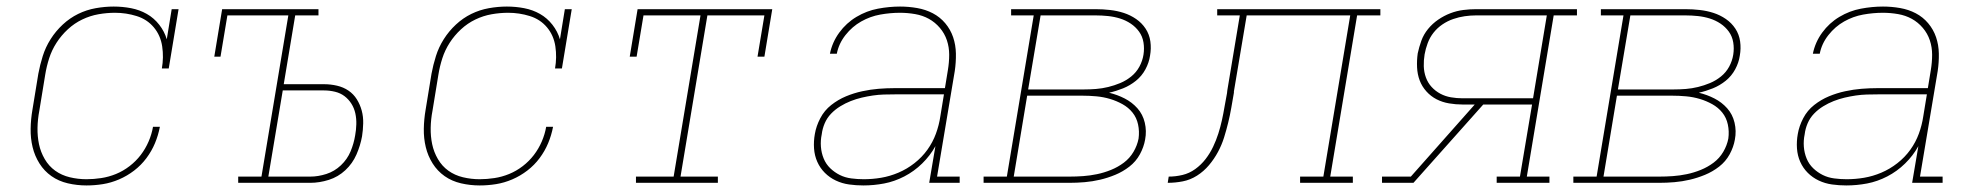

<svg xmlns="http://www.w3.org/2000/svg" viewBox="-20 -558 6040 586"><path d="M244 8Q215 8 187 1.5Q159 -5 137 -20.5Q115 -36 100.5 -59Q86 -82 79.5 -109Q73 -136 73.5 -165Q74 -194 79 -223L97 -333Q102 -360 110.5 -387Q119 -414 134.5 -438.5Q150 -463 171.5 -483Q193 -503 218.5 -515.5Q244 -528 272 -533Q300 -538 327 -538Q354 -538 380 -533Q406 -528 428 -515.5Q450 -503 466 -482.5Q482 -462 489 -438L504 -530H525L495 -349H474Q480 -383 475 -416.5Q470 -450 449.5 -474.5Q429 -499 397 -509Q365 -519 331 -519Q306 -519 280.5 -514.5Q255 -510 231 -498.5Q207 -487 187 -468.5Q167 -450 152.5 -427.5Q138 -405 130 -380Q122 -355 118 -330L100 -220Q95 -194 94.5 -168Q94 -142 99 -118Q104 -94 116.5 -72.5Q129 -51 148.5 -37Q168 -23 193 -17Q218 -11 244 -11Q266 -11 289 -14.5Q312 -18 334 -27Q356 -36 375.5 -51Q395 -66 409.5 -85Q424 -104 433.5 -126Q443 -148 447 -171H468Q463 -145 453 -121Q443 -97 427 -75.5Q411 -54 389.5 -37.5Q368 -21 343.5 -10.5Q319 0 294 4Q269 8 244 8Z M707 0V-19H778L860 -511H674L653 -385H634L658 -530H952V-511H881L846 -301H969Q989 -301 1008.5 -296.5Q1028 -292 1043.5 -281.5Q1059 -271 1069 -255Q1079 -239 1084 -220.5Q1089 -202 1088.5 -181.5Q1088 -161 1085 -142Q1080 -114 1068 -86.5Q1056 -59 1034 -38.5Q1012 -18 983.5 -9Q955 0 927 0ZM799 -19H927Q951 -19 976 -27Q1001 -35 1020.5 -53.5Q1040 -72 1050 -96Q1060 -120 1064 -145Q1067 -161 1067.5 -178.5Q1068 -196 1064.5 -212Q1061 -228 1052.5 -241.5Q1044 -255 1031.5 -264.5Q1019 -274 1002.5 -278Q986 -282 969 -282H843Z M1444 8Q1415 8 1387 1.5Q1359 -5 1337 -20.5Q1315 -36 1300.5 -59Q1286 -82 1279.5 -109Q1273 -136 1273.5 -165Q1274 -194 1279 -223L1297 -333Q1302 -360 1310.5 -387Q1319 -414 1334.5 -438.5Q1350 -463 1371.5 -483Q1393 -503 1418.5 -515.5Q1444 -528 1472 -533Q1500 -538 1527 -538Q1554 -538 1580 -533Q1606 -528 1628 -515.5Q1650 -503 1666 -482.5Q1682 -462 1689 -438L1704 -530H1725L1695 -349H1674Q1680 -383 1675 -416.5Q1670 -450 1649.5 -474.5Q1629 -499 1597 -509Q1565 -519 1531 -519Q1506 -519 1480.5 -514.5Q1455 -510 1431 -498.5Q1407 -487 1387 -468.5Q1367 -450 1352.5 -427.5Q1338 -405 1330 -380Q1322 -355 1318 -330L1300 -220Q1295 -194 1294.5 -168Q1294 -142 1299 -118Q1304 -94 1316.5 -72.5Q1329 -51 1348.5 -37Q1368 -23 1393 -17Q1418 -11 1444 -11Q1466 -11 1489 -14.5Q1512 -18 1534 -27Q1556 -36 1575.5 -51Q1595 -66 1609.5 -85Q1624 -104 1633.5 -126Q1643 -148 1647 -171H1668Q1663 -145 1653 -121Q1643 -97 1627 -75.5Q1611 -54 1589.5 -37.5Q1568 -21 1543.5 -10.5Q1519 0 1494 4Q1469 8 1444 8Z M1921 0V-19H2036L2118 -511H1944L1923 -385H1902L1926 -530H2337L2313 -385H2292L2313 -511H2139L2057 -19H2171V0Z M2615 8Q2593 8 2571.5 5Q2550 2 2531 -7Q2512 -16 2497.5 -30.5Q2483 -45 2474.5 -64Q2466 -83 2464.5 -105Q2463 -127 2467 -149Q2471 -173 2483.5 -197Q2496 -221 2517 -237.5Q2538 -254 2562 -264Q2586 -274 2611.5 -279.5Q2637 -285 2661.5 -287Q2686 -289 2711 -289H2864L2873 -344Q2877 -368 2877 -391Q2877 -414 2870 -435Q2863 -456 2848.5 -473Q2834 -490 2815 -500.5Q2796 -511 2773 -515Q2750 -519 2727 -519Q2697 -519 2666.5 -513.5Q2636 -508 2608.5 -492.5Q2581 -477 2560.5 -451Q2540 -425 2534 -394H2513Q2520 -429 2541.5 -458.5Q2563 -488 2594 -506.5Q2625 -525 2659.5 -531.5Q2694 -538 2727 -538Q2753 -538 2779 -533.5Q2805 -529 2827 -517.5Q2849 -506 2865 -487Q2881 -468 2889 -444.5Q2897 -421 2897.5 -394.5Q2898 -368 2894 -341L2840 -19H2909V0H2816L2835 -112Q2819 -83 2794.5 -59Q2770 -35 2740 -19.5Q2710 -4 2678.5 2Q2647 8 2615 8ZM2616 -11Q2643 -11 2669.5 -15.5Q2696 -20 2722 -31Q2748 -42 2771 -60Q2794 -78 2810.5 -101Q2827 -124 2836.5 -150Q2846 -176 2850 -203L2861 -270H2711Q2694 -270 2677.5 -269.5Q2661 -269 2644 -266.5Q2627 -264 2610 -260Q2593 -256 2576.5 -249.5Q2560 -243 2544.5 -233.5Q2529 -224 2516.5 -211Q2504 -198 2497 -181.5Q2490 -165 2488 -148Q2484 -129 2485.5 -110Q2487 -91 2494 -74Q2501 -57 2514 -44.5Q2527 -32 2543 -24Q2559 -16 2578 -13.5Q2597 -11 2616 -11Z M2982 0V-19H3053L3135 -511H3066V-530H3324Q3346 -530 3368 -527.5Q3390 -525 3410 -518.5Q3430 -512 3447.5 -500Q3465 -488 3476.5 -470.5Q3488 -453 3491 -431.5Q3494 -410 3490 -388Q3487 -367 3476 -346.5Q3465 -326 3447 -311.5Q3429 -297 3408 -288.5Q3387 -280 3365 -275Q3390 -269 3412.5 -257.5Q3435 -246 3451.5 -227.5Q3468 -209 3474 -183.5Q3480 -158 3475 -132Q3471 -109 3459 -87Q3447 -65 3427 -49.5Q3407 -34 3384 -24.5Q3361 -15 3337.5 -9.5Q3314 -4 3290.5 -2Q3267 0 3244 0ZM3118 -285H3288Q3307 -285 3325.5 -286.5Q3344 -288 3362.5 -292.5Q3381 -297 3399 -304.5Q3417 -312 3432.5 -324.5Q3448 -337 3457.5 -354.5Q3467 -372 3470 -391Q3473 -410 3470 -428.5Q3467 -447 3456.5 -461.5Q3446 -476 3431 -486Q3416 -496 3398.5 -501.5Q3381 -507 3362 -509Q3343 -511 3324 -511H3156ZM3074 -19H3244Q3265 -19 3286 -20.5Q3307 -22 3328.5 -26.5Q3350 -31 3371 -39.5Q3392 -48 3410 -61.5Q3428 -75 3439.5 -94.5Q3451 -114 3455 -135Q3458 -157 3453.5 -178Q3449 -199 3436.5 -214.5Q3424 -230 3406 -240Q3388 -250 3368 -256Q3348 -262 3326.5 -264Q3305 -266 3283 -266H3115Z M3544 0 3547 -19Q3568 -19 3589 -24Q3610 -29 3628 -42Q3646 -55 3659.5 -72.5Q3673 -90 3682.5 -110Q3692 -130 3698.5 -150.5Q3705 -171 3709.5 -191.5Q3714 -212 3717.5 -233Q3721 -254 3725 -274Q3725 -277 3725.5 -279Q3726 -281 3726 -283L3764 -511H3695V-530H4193V-511H4122L4040 -19H4109V0H3948V-19H4019L4101 -511H3785L3746 -279Q3746 -278 3746 -277.5Q3746 -277 3746 -276V-275Q3742 -252 3738 -229Q3734 -206 3728.5 -183.5Q3723 -161 3716 -138.5Q3709 -116 3697.5 -94.5Q3686 -73 3670 -54Q3654 -35 3633.5 -22Q3613 -9 3590 -4.5Q3567 0 3544 0Z M4198 0V-19H4286L4481 -239H4444Q4423 -239 4402.5 -242.5Q4382 -246 4364.5 -255Q4347 -264 4333.5 -279Q4320 -294 4313 -312.5Q4306 -331 4305 -352.5Q4304 -374 4307 -395Q4311 -414 4318 -433.5Q4325 -453 4338.5 -469.5Q4352 -486 4369.5 -498Q4387 -510 4406.5 -517.5Q4426 -525 4446 -527.5Q4466 -530 4485 -530H4793V-511H4722L4640 -19H4709V0H4548V-19H4619L4656 -239H4507L4294 0ZM4444 -258H4659L4701 -511H4485Q4468 -511 4450.5 -508.5Q4433 -506 4415.5 -500Q4398 -494 4382.5 -483.5Q4367 -473 4355.5 -458.5Q4344 -444 4337.5 -426.5Q4331 -409 4328 -392Q4325 -374 4325.5 -356Q4326 -338 4332 -321.5Q4338 -305 4349.5 -292.5Q4361 -280 4376 -272Q4391 -264 4408.5 -261Q4426 -258 4444 -258Z M4782 0V-19H4853L4935 -511H4866V-530H5124Q5146 -530 5168 -527.5Q5190 -525 5210 -518.5Q5230 -512 5247.5 -500Q5265 -488 5276.5 -470.5Q5288 -453 5291 -431.5Q5294 -410 5290 -388Q5287 -367 5276 -346.5Q5265 -326 5247 -311.5Q5229 -297 5208 -288.5Q5187 -280 5165 -275Q5190 -269 5212.5 -257.5Q5235 -246 5251.5 -227.5Q5268 -209 5274 -183.5Q5280 -158 5275 -132Q5271 -109 5259 -87Q5247 -65 5227 -49.5Q5207 -34 5184 -24.5Q5161 -15 5137.5 -9.5Q5114 -4 5090.5 -2Q5067 0 5044 0ZM4918 -285H5088Q5107 -285 5125.5 -286.5Q5144 -288 5162.5 -292.5Q5181 -297 5199 -304.5Q5217 -312 5232.5 -324.5Q5248 -337 5257.5 -354.5Q5267 -372 5270 -391Q5273 -410 5270 -428.5Q5267 -447 5256.5 -461.5Q5246 -476 5231 -486Q5216 -496 5198.5 -501.5Q5181 -507 5162 -509Q5143 -511 5124 -511H4956ZM4874 -19H5044Q5065 -19 5086 -20.5Q5107 -22 5128.5 -26.5Q5150 -31 5171 -39.5Q5192 -48 5210 -61.5Q5228 -75 5239.5 -94.5Q5251 -114 5255 -135Q5258 -157 5253.5 -178Q5249 -199 5236.5 -214.5Q5224 -230 5206 -240Q5188 -250 5168 -256Q5148 -262 5126.5 -264Q5105 -266 5083 -266H4915Z M5615 8Q5593 8 5571.5 5Q5550 2 5531 -7Q5512 -16 5497.5 -30.5Q5483 -45 5474.5 -64Q5466 -83 5464.5 -105Q5463 -127 5467 -149Q5471 -173 5483.5 -197Q5496 -221 5517 -237.5Q5538 -254 5562 -264Q5586 -274 5611.5 -279.5Q5637 -285 5661.5 -287Q5686 -289 5711 -289H5864L5873 -344Q5877 -368 5877 -391Q5877 -414 5870 -435Q5863 -456 5848.5 -473Q5834 -490 5815 -500.5Q5796 -511 5773 -515Q5750 -519 5727 -519Q5697 -519 5666.5 -513.5Q5636 -508 5608.5 -492.5Q5581 -477 5560.5 -451Q5540 -425 5534 -394H5513Q5520 -429 5541.5 -458.5Q5563 -488 5594 -506.5Q5625 -525 5659.5 -531.5Q5694 -538 5727 -538Q5753 -538 5779 -533.5Q5805 -529 5827 -517.5Q5849 -506 5865 -487Q5881 -468 5889 -444.5Q5897 -421 5897.5 -394.5Q5898 -368 5894 -341L5840 -19H5909V0H5816L5835 -112Q5819 -83 5794.5 -59Q5770 -35 5740 -19.5Q5710 -4 5678.5 2Q5647 8 5615 8ZM5616 -11Q5643 -11 5669.5 -15.5Q5696 -20 5722 -31Q5748 -42 5771 -60Q5794 -78 5810.5 -101Q5827 -124 5836.5 -150Q5846 -176 5850 -203L5861 -270H5711Q5694 -270 5677.5 -269.5Q5661 -269 5644 -266.5Q5627 -264 5610 -260Q5593 -256 5576.5 -249.5Q5560 -243 5544.5 -233.5Q5529 -224 5516.5 -211Q5504 -198 5497 -181.5Q5490 -165 5488 -148Q5484 -129 5485.5 -110Q5487 -91 5494 -74Q5501 -57 5514 -44.5Q5527 -32 5543 -24Q5559 -16 5578 -13.5Q5597 -11 5616 -11Z"/></svg>

Font: Iosevka Slab ThExObl
Style: Regular
Weight: 100
Width: 7
Italic angle: -9°
Monospace: yes
Designer: Belleve Invis
Foundry: Belleve Invis
Version: Version 11.1.1; ttfautohint (v1.8.3)